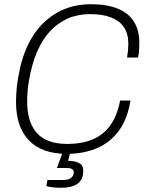

<svg xmlns="http://www.w3.org/2000/svg" viewBox="-20 -718 690 911"><path d="M297 12Q179 12 117.5 -51.5Q56 -115 56 -235Q56 -270 60 -307Q64 -344 72 -380Q91 -476 136 -547Q181 -618 251 -658Q321 -698 413 -698Q486 -698 537.5 -677.5Q589 -657 615 -616Q641 -575 641 -514Q641 -498 640 -481Q639 -464 635 -445H583Q586 -463 587.5 -479Q589 -495 589 -509Q589 -558 568 -589Q547 -620 506.5 -635.5Q466 -651 407 -651Q350 -651 302.5 -630.5Q255 -610 218 -570.5Q181 -531 156 -472.5Q131 -414 118 -339Q116 -326 114 -313Q112 -300 111 -287Q110 -274 109.5 -261.5Q109 -249 109 -237Q109 -165 132.5 -120Q156 -75 198 -55Q240 -35 297 -35Q368 -35 419.5 -56.5Q471 -78 503.5 -123.5Q536 -169 550 -241H599Q585 -153 543.5 -97Q502 -41 439 -14.5Q376 12 297 12ZM270 173Q251 173 232 171Q213 169 200 165L205 136H280Q306 136 318 125.5Q330 115 330 99Q330 89 321.5 84Q313 79 297 79H250L283 -11H318L303 45Q333 45 354 55Q375 65 375 93Q375 116 367 131.5Q359 147 344.5 156Q330 165 311 169Q292 173 270 173Z"/></svg>

Font: Archivo SemiCondensed Thin
Style: Italic
Weight: 250
Width: 4
Italic angle: -10°
Designer: Hector Gatti
Foundry: Omnibus-Type
Version: Version 2.001